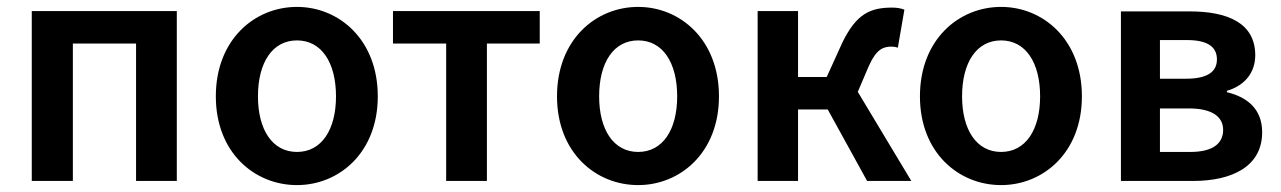

<svg xmlns="http://www.w3.org/2000/svg" viewBox="-20 -524 3711 556"><path d="M72 0H191V-398H374V0H492V-492H72Z M840 12C962 12 1074 -82 1074 -245C1074 -409 962 -504 840 -504C717 -504 605 -409 605 -245C605 -82 717 12 840 12ZM840 -84C769 -84 727 -148 727 -245C727 -343 769 -407 840 -407C911 -407 953 -343 953 -245C953 -148 911 -84 840 -84Z M1272 0H1390V-398H1543V-492H1118V-398H1272Z M1828 12C1950 12 2062 -82 2062 -245C2062 -409 1950 -504 1828 -504C1705 -504 1593 -409 1593 -245C1593 -82 1705 12 1828 12ZM1828 -84C1757 -84 1715 -148 1715 -245C1715 -343 1757 -407 1828 -407C1899 -407 1941 -343 1941 -245C1941 -148 1899 -84 1828 -84Z M2174 0H2291V-207H2377L2491 0H2619L2464 -258L2496 -333C2518 -382 2538 -389 2562 -389C2569 -389 2574 -388 2580 -386L2599 -496C2589 -500 2577 -502 2564 -502C2501 -502 2460 -485 2419 -400L2374 -301H2291V-492H2174Z M2879 12C3001 12 3113 -82 3113 -245C3113 -409 3001 -504 2879 -504C2756 -504 2644 -409 2644 -245C2644 -82 2756 12 2879 12ZM2879 -84C2808 -84 2766 -148 2766 -245C2766 -343 2808 -407 2879 -407C2950 -407 2992 -343 2992 -245C2992 -148 2950 -84 2879 -84Z M3226 0H3435C3548 0 3635 -42 3635 -141C3635 -209 3591 -243 3533 -257V-261C3587 -277 3615 -316 3615 -364C3615 -458 3534 -491 3425 -491H3226ZM3339 -296V-408H3417C3479 -408 3504 -387 3504 -352C3504 -317 3478 -296 3414 -296ZM3339 -84V-210H3423C3490 -210 3522 -186 3522 -148C3522 -109 3493 -84 3427 -84Z"/></svg>

Font: Source Sans Pro Semibold
Style: Regular
Weight: 600
Designer: Paul D. Hunt
Foundry: Adobe Systems Incorporated
Version: Version 3.006;hotconv 1.0.111;makeotfexe 2.5.65597